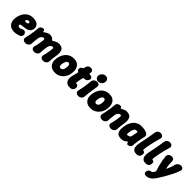

<svg xmlns="http://www.w3.org/2000/svg" viewBox="389 -2489 4439 4439"><g transform="rotate(45 2608.0 -269.5)"><path d="M220 22Q162 22 123 5Q84 -12 60 -40Q36 -68 25 -100.5Q14 -133 12 -166Q10 -199 14 -225L18 -250Q25 -293 44 -340.5Q63 -388 96.5 -429Q130 -470 182 -496Q234 -522 306 -522Q373 -522 413 -504.5Q453 -487 472.5 -460.5Q492 -434 497.5 -404.5Q503 -375 500 -352Q493 -313 474.5 -287.5Q456 -262 428.5 -247.5Q401 -233 368.5 -226Q336 -219 302 -215.5Q268 -212 236 -209Q212 -207 203 -199Q194 -191 192 -178Q190 -165 195.5 -154.5Q201 -144 213 -138.5Q225 -133 244 -133Q267 -133 291 -146.5Q315 -160 334 -166Q358 -174 378.5 -165.5Q399 -157 413 -139Q427 -121 429 -99Q432 -62 416 -40.5Q400 -19 381 -11Q361 -3 316.5 9.5Q272 22 220 22ZM247 -329Q289 -331 303.5 -340Q318 -349 319 -364Q322 -376 318 -384Q314 -392 306 -396Q298 -400 287 -400Q271 -400 256.5 -394Q242 -388 232.5 -376Q223 -364 220 -347Q219 -337 228.5 -332.5Q238 -328 247 -329Z M585 22Q543 22 516 -3Q489 -28 498 -69Q515 -139 525.5 -195.5Q536 -252 543.5 -309.5Q551 -367 557 -435Q559 -470 589 -491.5Q619 -513 656 -513Q670 -513 677.5 -504.5Q685 -496 687 -486Q690 -478 692.5 -467Q695 -456 704 -456Q710 -456 723 -466Q736 -476 756 -489Q776 -502 802 -512Q828 -522 860 -522Q907 -522 933 -506.5Q959 -491 970 -472Q975 -464 985 -462Q995 -460 1006 -468Q1015 -473 1029.5 -482Q1044 -491 1062.5 -500Q1081 -509 1103.5 -515.5Q1126 -522 1150 -522Q1250 -522 1285.5 -460.5Q1321 -399 1300 -272Q1294 -230 1289.5 -200.5Q1285 -171 1283 -142Q1281 -113 1279 -72Q1278 -45 1261 -23.5Q1244 -2 1218.5 10Q1193 22 1165 22Q1136 22 1113.5 10Q1091 -2 1081 -23.5Q1071 -45 1079 -72Q1088 -102 1093.5 -126Q1099 -150 1103 -171.5Q1107 -193 1111 -217Q1115 -241 1120 -272Q1129 -326 1124.5 -346.5Q1120 -367 1101 -367Q1081 -367 1062 -354.5Q1043 -342 1029 -320.5Q1015 -299 1010 -272Q1003 -230 999 -200.5Q995 -171 993 -142Q991 -113 989 -72Q988 -45 971 -23.5Q954 -2 928.5 10Q903 22 875 22Q846 22 823.5 10Q801 -2 791 -23.5Q781 -45 789 -72Q798 -102 803.5 -126Q809 -150 813 -171.5Q817 -193 821 -217Q825 -241 830 -272Q839 -326 834.5 -346.5Q830 -367 811 -367Q791 -367 772 -354.5Q753 -342 739 -320.5Q725 -299 720 -272Q714 -230 709.5 -200.5Q705 -171 703 -142Q701 -113 699 -72Q698 -45 681 -23.5Q664 -2 638.5 10Q613 22 585 22Z M1836 -225Q1831 -192 1813 -150.5Q1795 -109 1761 -69.5Q1727 -30 1675.5 -4Q1624 22 1552 22Q1494 22 1455 5Q1416 -12 1392 -40Q1368 -68 1357 -100.5Q1346 -133 1344 -166Q1342 -199 1346 -225L1350 -250Q1357 -293 1376 -340.5Q1395 -388 1428.5 -429Q1462 -470 1514 -496Q1566 -522 1638 -522Q1710 -522 1753.5 -496Q1797 -470 1818 -429Q1839 -388 1843 -340.5Q1847 -293 1840 -250ZM1660 -250Q1664 -274 1664 -295.5Q1664 -317 1658.5 -333Q1653 -349 1642 -358Q1631 -367 1614 -367Q1596 -367 1582.5 -358Q1569 -349 1558.5 -333Q1548 -317 1541 -295.5Q1534 -274 1530 -250L1526 -225Q1523 -209 1524.5 -194Q1526 -179 1532.5 -167.5Q1539 -156 1550.5 -149.5Q1562 -143 1578 -143Q1595 -143 1608 -149.5Q1621 -156 1631 -167.5Q1641 -179 1647 -194Q1653 -209 1656 -225Z M2059 21Q1993 25 1954.5 5Q1916 -15 1898.5 -51.5Q1881 -88 1881.5 -134Q1882 -180 1896 -226Q1904 -252 1909 -271Q1914 -290 1918 -309.5Q1922 -329 1927 -354Q1929 -365 1926 -369.5Q1923 -374 1917 -377Q1911 -380 1903 -388Q1889 -396 1884 -411Q1879 -426 1882 -446Q1886 -465 1895 -480Q1904 -495 1921 -502Q1936 -510 1945 -517Q1954 -524 1957 -537Q1958 -546 1961 -558.5Q1964 -571 1966 -579Q1977 -611 2003 -629.5Q2029 -648 2065 -648Q2101 -648 2122 -629.5Q2143 -611 2143 -577Q2142 -570 2141.5 -561.5Q2141 -553 2138 -545Q2134 -520 2157 -520Q2167 -520 2176 -519Q2185 -518 2194 -516Q2218 -510 2232.5 -491.5Q2247 -473 2242 -446Q2238 -418 2216.5 -394.5Q2195 -371 2168 -363Q2158 -361 2146.5 -361Q2135 -361 2125 -362Q2115 -364 2107.5 -353Q2100 -342 2095 -321Q2089 -298 2085 -277.5Q2081 -257 2076 -222Q2071 -189 2069.5 -173.5Q2068 -158 2072 -154.5Q2076 -151 2086 -152Q2118 -154 2137 -126.5Q2156 -99 2148 -55Q2143 -21 2115.5 -1Q2088 19 2059 21Z M2316 22Q2274 22 2247 -3Q2220 -28 2229 -69Q2245 -136 2255.5 -193Q2266 -250 2273.5 -307Q2281 -364 2287 -431Q2290 -459 2307 -479Q2324 -499 2349.5 -510.5Q2375 -522 2402 -522Q2442 -522 2463 -497.5Q2484 -473 2477 -433Q2467 -366 2458 -308.5Q2449 -251 2442 -193.5Q2435 -136 2429 -69Q2427 -42 2410 -21.5Q2393 -1 2368 10.5Q2343 22 2316 22ZM2404 -540Q2374 -540 2351.5 -555Q2329 -570 2318 -595Q2307 -620 2312 -650Q2317 -681 2336 -706Q2355 -731 2382 -745.5Q2409 -760 2439 -760Q2485 -760 2512 -728Q2539 -696 2532 -650Q2526 -605 2491.5 -572.5Q2457 -540 2404 -540Z M2997 -225Q2992 -192 2974 -150.5Q2956 -109 2922 -69.5Q2888 -30 2836.5 -4Q2785 22 2713 22Q2655 22 2616 5Q2577 -12 2553 -40Q2529 -68 2518 -100.5Q2507 -133 2505 -166Q2503 -199 2507 -225L2511 -250Q2518 -293 2537 -340.5Q2556 -388 2589.5 -429Q2623 -470 2675 -496Q2727 -522 2799 -522Q2871 -522 2914.5 -496Q2958 -470 2979 -429Q3000 -388 3004 -340.5Q3008 -293 3001 -250ZM2821 -250Q2825 -274 2825 -295.5Q2825 -317 2819.5 -333Q2814 -349 2803 -358Q2792 -367 2775 -367Q2757 -367 2743.5 -358Q2730 -349 2719.5 -333Q2709 -317 2702 -295.5Q2695 -274 2691 -250L2687 -225Q2684 -209 2685.5 -194Q2687 -179 2693.5 -167.5Q2700 -156 2711.5 -149.5Q2723 -143 2739 -143Q2756 -143 2769 -149.5Q2782 -156 2792 -167.5Q2802 -179 2808 -194Q2814 -209 2817 -225Z M3064 -435Q3066 -469 3095.5 -490.5Q3125 -512 3160 -512Q3178 -512 3191.5 -506.5Q3205 -501 3208 -484Q3210 -475 3216 -471Q3222 -467 3235 -473Q3241 -476 3252.5 -483.5Q3264 -491 3281 -499.5Q3298 -508 3319.5 -514.5Q3341 -521 3367 -521Q3467 -521 3502.5 -460Q3538 -399 3517 -271Q3510 -229 3506 -199.5Q3502 -170 3500 -141Q3498 -112 3496 -71Q3495 -45 3478.5 -23.5Q3462 -2 3437 10Q3412 22 3383 22Q3336 22 3310 -4.5Q3284 -31 3296 -71Q3305 -101 3310.5 -125Q3316 -149 3320 -170.5Q3324 -192 3328 -216Q3332 -240 3337 -271Q3346 -325 3341.5 -345.5Q3337 -366 3318 -366Q3298 -366 3279 -353.5Q3260 -341 3246 -319.5Q3232 -298 3227 -271Q3221 -229 3216.5 -199.5Q3212 -170 3210 -141Q3208 -112 3206 -71Q3205 -45 3188.5 -23.5Q3172 -2 3147 10Q3122 22 3093 22Q3048 22 3022 -3Q2996 -28 3005 -68Q3021 -138 3031.5 -194.5Q3042 -251 3050 -308.5Q3058 -366 3064 -435Z M3714 22Q3611 22 3577 -40Q3543 -102 3563 -225L3567 -250Q3574 -293 3593 -340.5Q3612 -388 3645.5 -429Q3679 -470 3731 -496Q3783 -522 3855 -522Q3907 -522 3945 -514Q3983 -506 4012 -495Q4042 -483 4060.5 -458Q4079 -433 4071 -398Q4059 -349 4050 -303.5Q4041 -258 4034.5 -216.5Q4028 -175 4024 -137Q4020 -99 4018 -66Q4015 -31 3985.5 -9.5Q3956 12 3921 12Q3911 12 3903 5Q3895 -2 3891 -13Q3885 -26 3883.5 -34.5Q3882 -43 3874 -43Q3867 -43 3856.5 -33Q3846 -23 3828.5 -10.5Q3811 2 3783 12Q3755 22 3714 22ZM3765 -143Q3781 -143 3800 -150.5Q3819 -158 3832.5 -171Q3846 -184 3849 -200Q3853 -225 3856.5 -243Q3860 -261 3864 -279Q3868 -297 3873 -322Q3884 -364 3865 -365Q3858 -366 3849 -366.5Q3840 -367 3831 -367Q3809 -367 3794.5 -354.5Q3780 -342 3770 -323Q3760 -304 3755 -284.5Q3750 -265 3747 -250L3743 -225Q3737 -187 3738 -165Q3739 -143 3765 -143Z M4235 21Q4172 25 4138 4Q4104 -17 4091.5 -54Q4079 -91 4081.5 -136.5Q4084 -182 4094 -226Q4111 -301 4123.5 -365.5Q4136 -430 4146.5 -494.5Q4157 -559 4169 -634Q4175 -674 4204 -698.5Q4233 -723 4274 -723Q4302 -723 4324.5 -711Q4347 -699 4357 -677.5Q4367 -656 4358 -628Q4337 -555 4320.5 -491.5Q4304 -428 4290.5 -363.5Q4277 -299 4265 -224Q4260 -194 4261 -177Q4262 -160 4266.5 -154Q4271 -148 4279 -148Q4313 -149 4322.5 -126Q4332 -103 4325 -57Q4320 -21 4292.5 -1Q4265 19 4235 21Z M4537 21Q4474 25 4440 4Q4406 -17 4393.5 -54Q4381 -91 4383.5 -136.5Q4386 -182 4396 -226Q4413 -301 4425.5 -365.5Q4438 -430 4448.5 -494.5Q4459 -559 4471 -634Q4477 -674 4506 -698.5Q4535 -723 4576 -723Q4604 -723 4626.5 -711Q4649 -699 4659 -677.5Q4669 -656 4660 -628Q4639 -555 4622.5 -491.5Q4606 -428 4592.5 -363.5Q4579 -299 4567 -224Q4562 -194 4563 -177Q4564 -160 4568.5 -154Q4573 -148 4581 -148Q4615 -149 4624.5 -126Q4634 -103 4627 -57Q4622 -21 4594.5 -1Q4567 19 4537 21Z M4727 221Q4697 221 4675.5 200.5Q4654 180 4659 147L4660 145Q4666 104 4694 82.5Q4722 61 4753 61Q4760 61 4766 57Q4772 53 4782.5 40.5Q4793 28 4812 1Q4819 -8 4820.5 -15Q4822 -22 4819 -31Q4797 -99 4780 -160.5Q4763 -222 4751.5 -285Q4740 -348 4732 -419Q4729 -448 4743 -471.5Q4757 -495 4782.5 -508.5Q4808 -522 4836 -522Q4877 -522 4898.5 -501.5Q4920 -481 4920 -443Q4921 -386 4925 -338.5Q4929 -291 4939 -237Q4940 -230 4944.5 -230Q4949 -230 4952 -237Q4978 -291 4995.5 -337.5Q5013 -384 5027 -441Q5035 -476 5067.5 -499Q5100 -522 5141 -522Q5186 -522 5205.5 -493.5Q5225 -465 5209 -422Q5182 -343 5148 -273Q5114 -203 5074 -133.5Q5034 -64 4985 16Q4948 79 4909.5 125Q4871 171 4826.5 196Q4782 221 4727 221Z"/></g></svg>

Font: Winky Sans ExtraBold
Style: Italic
Weight: 800
Italic angle: -8.97852°
Designer: Simon Atzbach
Foundry: typofactur
Version: Version 1.205